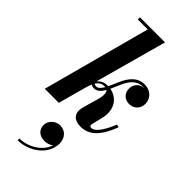

<svg xmlns="http://www.w3.org/2000/svg" viewBox="-339 -809 1222 1222"><g transform="rotate(45 272.0 -198.0)"><path d="M514.5 -158 495.5 -164.5C454.5 -64 420 -32.5 394 -32.5C385 -32.5 379.5 -38 379.5 -45.5C379.5 -47.5 380 -52.5 381 -56.5L398.5 -128.5C421 -225 370 -283.5 304 -295C313 -314 322 -335 330.5 -355.5C357.5 -418 390.5 -451 440 -451C445.5 -451 450.5 -450.5 455.5 -450H454C416 -450 387 -420 387 -381.5C387 -337.5 416.5 -310.5 457.5 -310.5C497.5 -310.5 530 -340.5 530 -385C530 -430.5 494.5 -469.5 440.5 -469.5C377 -469.5 340.5 -427.5 310.5 -359.5C301 -337.5 292.5 -316 283 -297.5C282 -297.5 280.5 -297.5 279 -297.5C251.5 -297.5 227.5 -289.5 208 -265L341.5 -750H115.5V-730.5H205L9 0H135.5L190 -199.5C193.5 -210 197 -220.5 201.5 -230.5C209 -225.5 219 -223 230 -223C255.5 -223 275 -243 292 -272.5C315.5 -251 295 -191.5 281.5 -147L267.5 -97.5C264 -85 260 -68.5 260 -55.5C260 -12 292.5 10 339.5 10C418.5 10 470.5 -44.5 514.5 -158ZM267 -280.5C269.5 -280.5 272 -280 274 -280C261 -257 247 -241.5 230 -241.5C222 -241.5 215.5 -243.5 210 -247C222.5 -266.5 239.5 -280.5 267 -280.5ZM166.5 168.5C166.5 207 194 237 242.5 237C262 237 284.5 230.5 300.5 217.5C278 291 192 338 118.5 338V354C216.5 354 322.5 282.5 322.5 180.5C322.5 126.5 287 95 244 95C201.5 95 166.5 130 166.5 168.5Z"/></g></svg>

Font: Bodoni* 11pt
Style: Bold Italic
Weight: 700
Italic angle: -13°
Version: Version 2.3